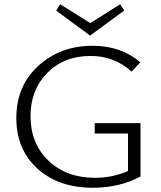

<svg xmlns="http://www.w3.org/2000/svg" viewBox="-20 -880 760 906"><path d="M566 -830 405 -712 245 -830 264 -860 406 -771 547 -860ZM427 -299H643V-47Q543 6 418 6Q256 6 156.5 -84.5Q57 -175 57 -323Q57 -474 160.5 -569Q264 -664 417 -664Q551 -664 642 -586L601 -542Q520 -616 407 -616Q282 -616 203 -536Q124 -456 124 -332Q124 -203 208.5 -122Q293 -41 428 -41Q511 -41 584 -73V-250H427Z"/></svg>

Font: EauTestSC Semilight
Style: Regular
Weight: 300
Designer: Christian Thalmann (Catharsis Fonts)
Version: Version 0.001;PS 000.001;hotconv 1.0.88;makeotf.lib2.5.64775